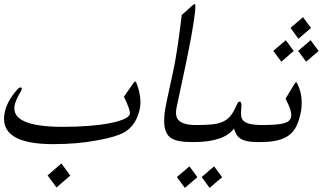

<svg xmlns="http://www.w3.org/2000/svg" viewBox="-55 -742 1632 937"><path d="M627 -210Q609.9 -130.4 552.2 -96.7Q513.7 -74.2 420.4 -57.1Q367.7 -47.4 314.7 -43Q261.7 -38.6 204.1 -38.6Q-64.9 -38.6 -31.7 -194.8Q-20.5 -248 28.3 -304.2Q38.6 -315.4 45.4 -315.4Q53.2 -315.4 50.8 -305.7Q49.8 -300.8 45.4 -293.9Q22.5 -255.9 16.6 -229Q-4.9 -123 252.4 -123Q317.4 -123 375.2 -127.4Q433.1 -131.8 477.3 -140.1Q521.5 -148.4 548.6 -160.2Q575.7 -171.9 578.6 -186Q582.5 -203.1 549.8 -270L597.2 -337.9Q602.1 -344.2 605.5 -344.2Q608.4 -344.2 610.4 -337.9Q638.7 -265.6 627 -210ZM288.1 114.7 220.7 172.9 177.2 113.8 244.6 55.7Z M877 -48.8Q844.7 -48.8 822.3 -53Q799.8 -57.1 784.9 -65.4Q770 -73.7 762 -85.9Q753.9 -98.1 750 -114.7Q744.6 -137.7 746.8 -171.1Q749 -204.6 759.3 -252L789.1 -389.2Q800.3 -439.5 810.5 -508.1Q820.8 -576.7 832 -668.9L884.3 -715.8Q891.6 -722.2 895 -722.2Q898.4 -722.2 898.4 -708.7Q898.4 -695.3 895.5 -672.6Q892.6 -649.9 887.9 -620.1Q883.3 -590.3 877.4 -558.1Q871.6 -525.9 864.7 -492.9Q857.9 -460 852.1 -430.7L807.6 -221.2Q802.7 -198.7 804.7 -182.1Q806.6 -165.5 817.6 -154.3Q828.6 -143.1 849.9 -137.5Q871.1 -131.8 903.8 -131.8H908.7Q912.1 -131.8 914.1 -128.4Q916 -125 916.3 -119.1Q916.5 -113.3 915.8 -105.7Q915 -98.1 913.6 -90.3Q911.6 -82.5 909.2 -75.2Q906.7 -67.9 904.1 -62Q901.4 -56.2 897.9 -52.5Q894.5 -48.8 891.1 -48.8Z M808.1 122.1 869.6 69.8 908.2 122.6 847.2 174.8ZM929.2 122.1 989.7 69.8 1029.3 122.6 967.8 174.8ZM1198.7 -48.8Q1170.4 -48.8 1151.1 -53Q1131.8 -57.1 1119.1 -65.2Q1106.4 -73.2 1099.1 -85.7Q1091.8 -98.1 1086.9 -114.3Q1062 -81.5 1012.7 -65.2Q963.4 -48.8 893.6 -48.8H879.4Q876 -48.8 874.3 -52.5Q872.6 -56.2 872.3 -62Q872.1 -67.9 872.6 -75.2Q873 -82.5 875 -90.3Q876.5 -98.1 879.2 -105.7Q881.8 -113.3 884.5 -119.1Q887.2 -125 890.6 -128.4Q894 -131.8 897.5 -131.8H902.3Q945.3 -131.8 975.6 -134.5Q1005.9 -137.2 1027.8 -146Q1049.8 -154.8 1064.9 -170.9Q1080.1 -187 1092.3 -213.4Q1100.1 -229.5 1104.2 -237.8Q1108.4 -246.1 1114.7 -246.1Q1126 -246.1 1122.6 -212.4Q1120.1 -192.4 1121.8 -177.2Q1123.5 -162.1 1133.8 -152.1Q1144 -142.1 1165.8 -137Q1187.5 -131.8 1225.6 -131.8H1230.5Q1233.9 -131.8 1235.8 -128.4Q1237.8 -125 1238 -119.1Q1238.3 -113.3 1237.5 -105.7Q1236.8 -98.1 1235.4 -90.3Q1233.4 -82.5 1231 -75.2Q1228.5 -67.9 1225.8 -62Q1223.1 -56.2 1219.7 -52.5Q1216.3 -48.8 1212.9 -48.8Z M1462.9 -605.5 1401.4 -552.7 1362.8 -606 1423.8 -658.2ZM1500 -493.2 1439 -440.9 1399.9 -493.7 1460.9 -545.9ZM1378.4 -493.2 1317.9 -440.9 1278.8 -493.7 1339.8 -545.9ZM1412.6 -191.4Q1404.8 -155.8 1392.6 -128.9Q1380.4 -102.1 1358.2 -84.2Q1335.9 -66.4 1301.8 -57.6Q1267.6 -48.8 1215.3 -48.8H1201.2Q1197.8 -48.8 1196 -52.5Q1194.3 -56.2 1194.1 -62Q1193.8 -67.9 1194.3 -75.2Q1194.8 -82.5 1196.8 -90.3Q1198.2 -98.1 1200.9 -105.7Q1203.6 -113.3 1206.3 -119.1Q1209 -125 1212.4 -128.4Q1215.8 -131.8 1219.2 -131.8H1224.1Q1265.6 -131.8 1292 -134.3Q1318.4 -136.7 1334 -141.6Q1349.6 -146.5 1356.4 -153.8Q1363.3 -161.1 1365.7 -170.9Q1371.6 -198.2 1338.4 -260.3L1380.9 -330.6Q1387.2 -341.3 1390.1 -341.3Q1391.1 -341.3 1393.3 -338.1Q1395.5 -335 1398.4 -328.6Q1413.6 -295.4 1416.5 -261.2Q1419.4 -227.1 1412.6 -191.4Z"/></svg>

Font: XB Kayhan
Style: Italic
Weight: 400
Italic angle: -12°
Designer: Behnam
Foundry: Irmug
Version: Version 7.300 2009